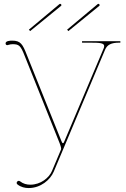

<svg xmlns="http://www.w3.org/2000/svg" viewBox="-20 -974 655 997"><path d="M130 -820 136.5 -812.5 297 -943.5C300.5 -946.5 298.5 -950.5 297 -952C295.5 -953.5 292 -955.5 288.5 -952.5ZM328.5 -820 335 -812.5 495.5 -943.5C499 -946.5 497 -950.5 495.5 -952C494 -953.5 490.5 -955.5 487 -952.5ZM406 -760V-752.5H446C499.5 -752.5 521 -750.5 521 -734.5C521 -730 519.5 -725 516.5 -718.5L316.5 -245.5C312 -235 310.5 -230.5 307 -230.5C303.5 -230.5 301.5 -234.5 297.5 -245L119.5 -688.5C97.5 -745 87 -763 43 -763C33.5 -763 9 -762 9 -749C9 -742.5 12.5 -739.5 18.5 -739.5C19.5 -739.5 21 -740 22 -740.5C31 -743.5 38.5 -744.5 45.5 -744.5C78 -744.5 87 -738 107.5 -685.5L290 -229.5C293 -222 297.5 -208.5 297.5 -201.5C297.5 -200 297.5 -199 297 -198L250 -86.5C235 -50.5 191 -15 137.5 -15C119 -15 100.5 -19.5 84 -32.5C82 -34 79 -35 77 -35C72 -35 66.5 -29.5 66.5 -24C66.5 -21 68 -18 71 -16C89 -2 109.5 2.5 129 2.5C191 2.5 241 -40 259 -82.5L525.5 -715.5C536.5 -742 558 -752.5 599.5 -752.5H605V-760Z"/></svg>

Font: ZnikomitSC
Style: Regular
Weight: 100
Designer: gluk
Foundry: gluk
Version: Version 0.55